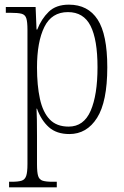

<svg xmlns="http://www.w3.org/2000/svg" viewBox="-20 -566 532 825"><path d="M19 239V215H30Q58 215 72.5 210.5Q87 206 92.5 190Q98 174 98 139V-438Q98 -472 93 -487.5Q88 -503 72.5 -507Q57 -511 25 -511H5V-536H133L137 -439H140Q158 -485 189.5 -515.5Q221 -546 276 -546Q358 -546 399.5 -482Q441 -418 441 -277Q441 -129 397 -59.5Q353 10 278 10Q223 10 190 -19.5Q157 -49 139 -99H137Q138 -81 138.5 -51Q139 -21 139 18V140Q139 175 144 190.5Q149 206 163.5 210.5Q178 215 205 215H224V239ZM275 -22Q340 -22 369.5 -90Q399 -158 399 -277Q399 -396 369 -455Q339 -514 272 -514Q202 -514 170.5 -450Q139 -386 139 -276Q139 -199 151.5 -141.5Q164 -84 193.5 -53Q223 -22 275 -22Z"/></svg>

Font: Noto Serif Ethiopic Condensed ExtraLight
Style: Regular
Weight: 200
Width: 3
Designer: Monotype Design Team
Foundry: Monotype Imaging Inc.
Version: Version 2.102; ttfautohint (v1.8.4.7-5d5b)